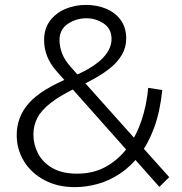

<svg xmlns="http://www.w3.org/2000/svg" viewBox="-20 -748 738 780"><path d="M627.4 11.2 210 -458.5Q184.1 -487.8 171.6 -519.3Q159.2 -550.8 159.2 -585Q159.2 -631.8 183.1 -663.6Q207 -695.3 245.6 -711.7Q284.2 -728 328.6 -728Q374.5 -728 411.6 -712.4Q448.7 -696.8 470.7 -666.3Q492.7 -635.7 492.7 -591.3Q492.7 -555.7 475.8 -526.6Q459 -497.6 431.2 -474.4Q403.3 -451.2 369.1 -431.9Q335 -412.6 300.3 -396.5Q226.1 -361.3 186.3 -330.1Q146.5 -298.8 131.1 -267.8Q115.7 -236.8 115.7 -201.2Q115.7 -161.6 134.3 -125.2Q152.8 -88.9 192.1 -65.7Q231.4 -42.5 293.9 -42.5Q357.9 -42.5 408.4 -69.8Q459 -97.2 495.6 -145Q532.2 -192.9 554 -256.1Q575.7 -319.3 582 -391.1L639.2 -382.3Q630.4 -294.9 606.2 -229.2Q582 -163.6 546.6 -117.7Q511.2 -71.8 468 -43Q424.8 -14.2 377.9 -1Q331.1 12.2 284.2 12.2Q213.4 12.2 160.2 -16.4Q106.9 -44.9 77.4 -93Q47.9 -141.1 47.9 -199.2Q47.9 -273.4 97.9 -329.6Q147.9 -385.7 268.6 -434.6Q316.9 -454.1 348.9 -474.1Q380.9 -494.1 399.4 -514.2Q418 -534.2 425.5 -553Q433.1 -571.8 433.1 -589.4Q433.1 -631.3 401.1 -652.6Q369.1 -673.8 331.1 -673.8Q289.6 -673.8 255.6 -651.1Q221.7 -628.4 221.7 -585Q221.7 -560.5 231.4 -533.2Q241.2 -505.9 265.6 -478L667.5 -28.3Z"/></svg>

Font: Pontano Sans Light
Style: Regular
Weight: 300
Designer: Vernon Adams
Foundry: Vernon Adams
Version: Version 2.001